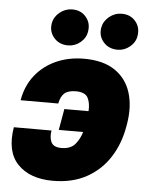

<svg xmlns="http://www.w3.org/2000/svg" viewBox="-55 -819 671 873"><g transform="rotate(5 280.5 -382.0)"><path d="M288.4 -404.8Q251.8 -404.5 235.4 -389Q219.1 -373.6 213.1 -342.3H41.2Q52.9 -409.4 90.9 -457Q128.9 -504.6 186.1 -530Q243.3 -555.4 312.5 -555.4Q400.2 -555.4 453.5 -519.4Q506.7 -483.3 526.5 -420.5Q546.2 -357.6 532.7 -277L531.2 -268.5Q517.8 -187.1 477.6 -124.3Q437.5 -61.4 372.3 -25.7Q307.2 9.9 218.8 9.9Q114 9.9 58.4 -47.6Q2.8 -105.1 21.3 -217.3H193.2Q187.9 -185.4 198.2 -163.9Q208.5 -142.4 244.3 -142Q287.3 -142.4 307.5 -166.7Q327.8 -191.1 337 -223H225.9L242.9 -319.6H353.3Q355.8 -355.8 343.6 -380.1Q331.3 -404.5 288.4 -404.8ZM234.4 -609.4Q193.9 -609.4 169.7 -637.1Q145.6 -664.8 152 -703.1Q157.3 -733 182.7 -753.6Q208.1 -774.1 240.1 -774.1Q279.5 -774.1 302.7 -746.4Q326 -718.8 319.6 -680.4Q315.3 -650.6 290.3 -630Q265.3 -609.4 234.4 -609.4ZM460.2 -609.4Q419.7 -609.4 395.6 -637.1Q371.4 -664.8 377.8 -703.1Q383.2 -733 408.6 -753.6Q433.9 -774.1 465.9 -774.1Q505.3 -774.1 528.6 -746.4Q551.8 -718.8 545.5 -680.4Q541.2 -650.6 516.2 -630Q491.1 -609.4 460.2 -609.4Z"/></g></svg>

Font: Inter UI Black
Style: Italic
Weight: 900
Italic angle: -9.39999°
Designer: Rasmus Andersson
Foundry: rsms
Version: 3.2;8d6f07862